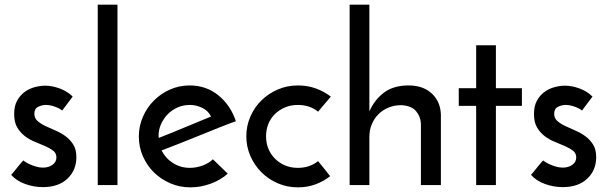

<svg xmlns="http://www.w3.org/2000/svg" viewBox="-20 -797 2619 827"><path d="M293 -381 248 -321Q247 -322 241 -326Q235 -330 225.5 -334Q216 -338 203.5 -341.5Q191 -345 178 -345Q161 -345 144.5 -337Q128 -329 128 -307Q128 -288 141.5 -276Q155 -264 175 -254.5Q195 -245 218.5 -235Q242 -225 262 -210.5Q282 -196 295.5 -174.5Q309 -153 309 -120Q309 -64 270.5 -27.5Q232 9 165 9Q126 9 88.5 -4.5Q51 -18 28 -44Q35 -51 43.5 -62Q52 -73 60.5 -83Q69 -93 74.5 -99.5Q80 -106 81 -106Q81 -105 88.5 -100Q96 -95 108 -89.5Q120 -84 135 -79.5Q150 -75 165 -75Q189 -75 206 -87Q223 -99 223 -119Q223 -137 209.5 -147.5Q196 -158 176 -167Q156 -176 132 -185.5Q108 -195 88 -210Q68 -225 54.5 -247.5Q41 -270 41 -306Q41 -340 53.5 -363Q66 -386 85.5 -400.5Q105 -415 129 -421.5Q153 -428 175 -428Q204 -428 237 -416Q270 -404 293 -381Z M486 0H401V-777H486Z M889 -295Q877 -320 851 -332.5Q825 -345 798 -345Q769 -345 744.5 -334Q720 -323 702 -304.5Q684 -286 673.5 -262Q663 -238 663 -213Q663 -208 663.5 -206Q664 -204 664 -203Q690 -213 720.5 -225.5Q751 -238 781 -250.5Q811 -263 839 -274.5Q867 -286 889 -295ZM961 -49Q931 -22 888 -6Q845 10 800 10Q754 10 713.5 -7.5Q673 -25 643 -54.5Q613 -84 595.5 -124Q578 -164 578 -209Q578 -254 595.5 -294Q613 -334 643 -364Q673 -394 712.5 -411.5Q752 -429 797 -429Q868 -429 920.5 -386.5Q973 -344 996 -275Q965 -264 925 -248Q885 -232 842 -214.5Q799 -197 756 -180Q713 -163 676 -149Q693 -115 725.5 -94.5Q758 -74 798 -74Q825 -74 852.5 -84Q880 -94 897 -111Z M1350 -103Q1364 -86 1376.5 -70.5Q1389 -55 1402 -38Q1374 -16 1339 -3Q1304 10 1263 10Q1217 10 1176.5 -7.5Q1136 -25 1106 -55Q1076 -85 1058.5 -125Q1041 -165 1041 -210Q1041 -255 1058.5 -295Q1076 -335 1106 -364.5Q1136 -394 1176.5 -411.5Q1217 -429 1263 -429Q1305 -429 1340.5 -416Q1376 -403 1405 -381L1350 -316Q1333 -330 1311 -337.5Q1289 -345 1263 -345Q1233 -345 1208 -334.5Q1183 -324 1164.5 -306Q1146 -288 1136 -263.5Q1126 -239 1126 -210Q1126 -181 1136 -156.5Q1146 -132 1164.5 -113.5Q1183 -95 1208 -84.5Q1233 -74 1263 -74Q1289 -74 1311 -81.5Q1333 -89 1350 -103Z M1486 -777H1571V-317Q1593 -367 1633 -397.5Q1673 -428 1736 -429Q1738 -429 1740 -429Q1802 -429 1839.5 -394.5Q1877 -360 1879 -304V0H1793V-265Q1791 -297 1771 -319.5Q1751 -342 1708 -344Q1678 -344 1653 -333.5Q1628 -323 1610 -305Q1592 -287 1581.5 -262Q1571 -237 1571 -207V0H1486Z M2031 -602H2116V-417H2228V-341H2116V0H2031V-341H1956V-417H2031Z M2532 -381 2487 -321Q2486 -322 2480 -326Q2474 -330 2464.5 -334Q2455 -338 2442.5 -341.5Q2430 -345 2417 -345Q2400 -345 2383.5 -337Q2367 -329 2367 -307Q2367 -288 2380.5 -276Q2394 -264 2414 -254.5Q2434 -245 2457.5 -235Q2481 -225 2501 -210.5Q2521 -196 2534.5 -174.5Q2548 -153 2548 -120Q2548 -64 2509.5 -27.5Q2471 9 2404 9Q2365 9 2327.5 -4.5Q2290 -18 2267 -44Q2274 -51 2282.5 -62Q2291 -73 2299.5 -83Q2308 -93 2313.5 -99.5Q2319 -106 2320 -106Q2320 -105 2327.5 -100Q2335 -95 2347 -89.5Q2359 -84 2374 -79.5Q2389 -75 2404 -75Q2428 -75 2445 -87Q2462 -99 2462 -119Q2462 -137 2448.5 -147.5Q2435 -158 2415 -167Q2395 -176 2371 -185.5Q2347 -195 2327 -210Q2307 -225 2293.5 -247.5Q2280 -270 2280 -306Q2280 -340 2292.5 -363Q2305 -386 2324.5 -400.5Q2344 -415 2368 -421.5Q2392 -428 2414 -428Q2443 -428 2476 -416Q2509 -404 2532 -381Z"/></svg>

Font: JosefinSans
Style: SemiBold
Weight: 600
Designer: Santiago Orozco
Foundry: Typemade
Version: Version 1.0 ; ttfautohint (v1.3)